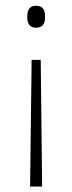

<svg xmlns="http://www.w3.org/2000/svg" viewBox="-20 -514 258 686"><path d="M125.5 -300 130.5 152.5H87.5L93 -300ZM109 -493.5Q125 -493.5 133 -484.2Q141 -475 141 -456.5V-451.5Q141 -433.5 133 -424.2Q125 -415 109 -415Q93.5 -415 85.5 -424.2Q77.5 -433.5 77.5 -451.5V-456.5Q77.5 -475 85.5 -484.2Q93.5 -493.5 109 -493.5Z"/></svg>

Font: Anek Latin ExtraLight
Style: Regular
Weight: 250
Designer: Yesha Goshar
Foundry: Ek Type
Version: Version 1.003